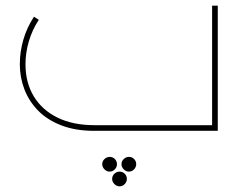

<svg xmlns="http://www.w3.org/2000/svg" viewBox="-20 -462 869 678"><path d="M313 0Q246 0 196 -19.5Q146 -39 114 -72Q82 -105 66 -147Q50 -189 50 -235Q50 -279 62.5 -322Q75 -365 100 -403L117 -392Q94 -357 82 -316.5Q70 -276 70 -235Q70 -170 99.5 -121.5Q129 -73 183.5 -46.5Q238 -20 313 -20H729V-442H749V0ZM402 196Q392 196 384 188Q376 180 376 170Q376 159 384 151.5Q392 144 402 144Q413 144 420.5 151.5Q428 159 428 170Q428 180 420.5 188Q413 196 402 196ZM435 144Q425 144 417 136Q409 128 409 118Q409 107 417 99.5Q425 92 436 92Q446 92 453.5 99.5Q461 107 461 118Q461 128 453.5 136Q446 144 435 144ZM367 144Q357 144 349 136Q341 128 341 118Q341 107 349 99.5Q357 92 368 92Q378 92 385.5 99.5Q393 107 393 118Q393 128 385.5 136Q378 144 367 144Z"/></svg>

Font: Alexandria Thin
Style: Regular
Weight: 250
Designer: Mohamed Gaber
Foundry: Kief Type Foundry
Version: Version 5.100